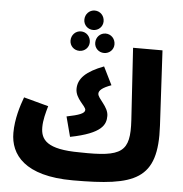

<svg xmlns="http://www.w3.org/2000/svg" viewBox="-62 -1012 1038 1092"><g transform="rotate(5 456.5 -465.5)"><path d="M435 -841C466 -841 490 -865 490 -895C490 -927 466 -952 435 -952C404 -952 380 -927 380 -895C380 -865 404 -841 435 -841ZM367 -716C398 -716 422 -740 422 -770C422 -802 398 -827 367 -827C336 -827 312 -802 312 -770C312 -740 336 -716 367 -716ZM508 -716C539 -716 563 -740 563 -770C563 -802 539 -827 508 -827C477 -827 453 -802 453 -770C453 -740 477 -716 508 -716ZM394 21C749 21 878 -22 861 -332L838 -760H670L696 -349C707 -168 663 -135 420 -141C231 -141 195 -194 195 -265C195 -306 207 -349 218 -387L77 -425C58 -374 34 -298 34 -219C34 -96 118 21 394 21ZM357 -224C540 -260 558 -313 558 -361C558 -414 496 -455 496 -483C496 -501 514 -518 566 -537L515 -640C415 -602 370 -559 370 -499C370 -443 430 -406 430 -384C430 -364 397 -352 327 -338Z"/></g></svg>

Font: Noto Sans Arabic ExtCond Blk
Style: Regular
Weight: 900
Width: 2
Designer: Monotype Design Team, Nadine Chahine, Nizar Qandah and Khaled Hosny
Foundry: Monotype Imaging Inc.
Version: Version 2.012